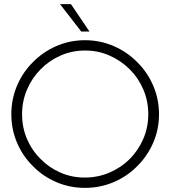

<svg xmlns="http://www.w3.org/2000/svg" viewBox="-20 -903 826 931"><path d="M645 -97Q694 -145 722.5 -210Q751 -275 751 -349Q751 -423 722.5 -488.5Q694 -554 645 -602Q597 -651 531.5 -679.5Q466 -708 392 -708Q318 -708 253 -679.5Q188 -651 140 -602Q91 -554 63 -488.5Q35 -423 35 -349Q35 -275 63 -210Q91 -145 140 -97Q188 -48 253 -20Q318 8 392 8Q466 8 531.5 -20Q597 -48 645 -97ZM177 -132Q135 -173 111 -229Q87 -285 87 -349Q87 -412 111 -468.5Q135 -525 177 -567Q218 -609 273.5 -633.5Q329 -658 393 -658Q456 -658 511.5 -633.5Q567 -609 609 -567Q651 -525 675 -469Q699 -413 699 -349Q699 -285 674.5 -229Q650 -173 609 -132Q567 -90 510.5 -66Q454 -42 391 -42Q328 -42 273 -66Q218 -90 177 -132ZM414 -750Q391 -783 369 -816.5Q347 -850 324 -883H271Q297 -850 322.5 -816.5Q348 -783 374 -750Z"/></svg>

Font: Josefin Slab Thin Medium
Style: Regular
Weight: 500
Version: Version 2.000